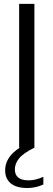

<svg xmlns="http://www.w3.org/2000/svg" viewBox="-20 -760 275 988"><path d="M78.5 0V-740H157V0ZM121 207.5Q65 207.5 35.8 183.8Q6.5 160 6.5 116.5Q6.5 75 35 40Q63.5 5 132.5 -28L157 0Q98.5 29 77.5 55.8Q56.5 82.5 56.5 112Q56.5 168 127.5 168Q144 168 162 164Q180 160 203 150V189.5Q163 207.5 121 207.5Z"/></svg>

Font: Encode Sans SemiCondensed SemiCondensed
Style: Regular
Weight: 400
Width: 4
Designer: Multiple Designers
Foundry: Impallari Type
Version: Version 3.000; ttfautohint (v1.8.3) -l 8 -r 50 -G 200 -x 14 